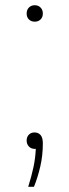

<svg xmlns="http://www.w3.org/2000/svg" viewBox="-20 -565 266 735"><path d="M88 150Q100.5 110.5 108 75.5Q115.5 40.5 117 5H113Q99.5 5 90.8 -4Q82 -13 82 -27Q82 -40.5 90.2 -49.2Q98.5 -58 112 -58Q126.5 -58 135.2 -48.2Q144 -38.5 144 -16Q144 30.5 134.2 72.5Q124.5 114.5 110 150ZM113 -482Q99.5 -482 90.8 -490.5Q82 -499 82 -513Q82 -527.5 90.8 -536.2Q99.5 -545 113 -545Q126.5 -545 135.2 -536.2Q144 -527.5 144 -513Q144 -499 135.2 -490.5Q126.5 -482 113 -482Z"/></svg>

Font: Encode Sans Expanded Expanded Thin
Style: Regular
Weight: 100
Width: 7
Designer: Multiple Designers
Foundry: Impallari Type
Version: Version 3.000; ttfautohint (v1.8.3) -l 8 -r 50 -G 200 -x 14 